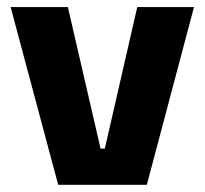

<svg xmlns="http://www.w3.org/2000/svg" viewBox="-20 -511 566 531"><path d="M269.9 -100.1 359.6 -491.4H516.5L386.1 0H140.9L9.4 -491.4H167.7L258.1 -100.1Z"/></svg>

Font: Anek Odia Medium
Style: Regular
Weight: 500
Designer: Yesha Goshar & Mahesh Sahu (Odia), Yesha Goshar (Latin)
Foundry: Ek Type
Version: Version 1.003